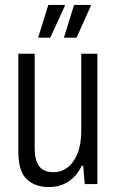

<svg xmlns="http://www.w3.org/2000/svg" viewBox="-20 -743 472 775"><path d="M177 12Q121 12 87.5 -20Q54 -52 54 -132V-526H120V-144Q120 -120 124.5 -102Q129 -84 138 -72Q147 -60 161.5 -54Q176 -48 197 -48Q227 -48 252 -66.5Q277 -85 292.5 -122.5Q308 -160 308 -215V-526H373V0H322L316 -74H310Q295 -43 274 -24Q253 -5 229 3.5Q205 12 177 12ZM134 -591 175 -723H241L242 -720L183 -591ZM238 -591 279 -723H346L347 -720L289 -591Z"/></svg>

Font: Archivo Condensed Light
Style: Regular
Weight: 300
Width: 3
Designer: Hector Gatti
Foundry: Omnibus-Type
Version: Version 2.001